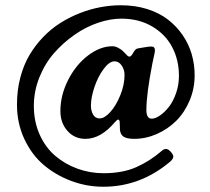

<svg xmlns="http://www.w3.org/2000/svg" viewBox="-20 -606 804 734"><path d="M44.9 -206.1Q44.9 -260.7 57.6 -309.3Q70.3 -357.9 92.8 -395.8Q115.2 -433.6 145.8 -465.1Q176.3 -496.6 211.7 -518.8Q247.1 -541 286.1 -556.2Q325.2 -571.3 364.3 -578.6Q403.3 -585.9 441.9 -585.9Q496.6 -585.9 543 -571.3Q589.4 -556.6 622.3 -531Q655.3 -505.4 678.5 -471.4Q701.7 -437.5 712.9 -398.7Q724.1 -359.9 724.1 -318.4Q724.1 -267.1 704.8 -221.4Q685.5 -175.8 653.6 -144Q621.6 -112.3 579.6 -93.8Q537.6 -75.2 493.2 -75.2Q464.8 -75.2 452.4 -83.5Q439.9 -91.8 438.5 -110.8Q438.5 -114.3 438.2 -124.5Q438 -134.8 437.5 -140.1Q436.5 -148.9 431.6 -148.9Q428.2 -148.9 418.5 -138.2Q365.2 -75.2 306.6 -75.2Q264.6 -75.2 237.8 -105.7Q210.9 -136.2 210.9 -181.2Q210.9 -242.2 240.5 -300.3Q270 -358.4 316.4 -393.8Q362.8 -429.2 410.2 -429.2Q420.9 -429.2 432.4 -422.9Q443.8 -416.5 449.2 -411.4Q454.6 -406.2 463.9 -396.5Q469.2 -389.6 475.6 -389.6Q481 -389.6 488.8 -403.3Q497.1 -419.4 506.8 -420.9Q513.2 -421.9 531.2 -425Q549.3 -428.2 558.1 -428.2Q572.3 -428.2 572.3 -414.1Q572.3 -409.2 571 -403.1Q569.8 -397 567.1 -384.8Q564.5 -372.6 562.5 -363.3Q539.6 -245.6 539.6 -185.5Q539.6 -152.3 560.1 -152.3Q574.2 -152.3 592 -164.8Q609.9 -177.2 626 -197.8Q642.1 -218.3 653.1 -250Q664.1 -281.7 664.1 -315.9Q664.1 -376 638.7 -425Q613.3 -474.1 562.5 -504.4Q511.7 -534.7 443.8 -534.7Q401.9 -534.7 355.2 -519Q308.6 -503.4 265.1 -473.1Q221.7 -442.9 186.8 -403.1Q151.9 -363.3 130.6 -310.3Q109.4 -257.3 109.4 -201.2Q109.4 -141.1 131.6 -91.6Q153.8 -42 191.2 -10.3Q228.5 21.5 276.1 38.8Q323.7 56.2 376 56.2Q448.7 56.2 501 33Q553.2 9.8 597.2 -28.3Q606.4 -36.6 614.3 -36.6Q623 -36.6 632.8 -25.6Q642.6 -14.6 642.6 -7.3Q642.6 2 627.4 14.6Q514.6 107.9 375.5 107.9Q311.5 107.9 252.2 85.7Q192.9 63.5 146.7 24.2Q100.6 -15.1 72.8 -75.2Q44.9 -135.3 44.9 -206.1ZM418 -371.6Q397.9 -371.6 376.2 -342.3Q354.5 -313 341.1 -273.2Q327.6 -233.4 327.6 -202.1Q327.6 -182.6 335.9 -168Q344.2 -153.3 360.8 -153.3Q379.9 -153.3 402.1 -178.2Q424.3 -203.1 440.2 -242.7Q456.1 -282.2 456.1 -319.3Q456.1 -339.8 445.1 -355.7Q434.1 -371.6 418 -371.6Z"/></svg>

Font: Cooper*
Style: Bold
Weight: 700
Designer: Owen Earl
Foundry: indestructible type*
Version: Version 0.001